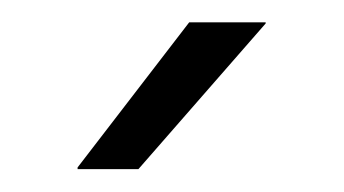

<svg xmlns="http://www.w3.org/2000/svg" viewBox="-20 -702 308 172"><path d="M149.5 -682H218V-681L104 -550.5H49.5V-552Z"/></svg>

Font: Anek Odia Light
Style: Regular
Weight: 300
Designer: Yesha Goshar & Mahesh Sahu (Odia), Yesha Goshar (Latin)
Foundry: Ek Type
Version: Version 1.003